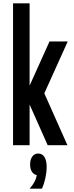

<svg xmlns="http://www.w3.org/2000/svg" viewBox="-20 -868 440 1148"><path d="M157 0V-243L265 0H383L245 -310L385 -620H276L157 -356V-848H58V0ZM231 260C247 225 259 174 259 130C259 79 241 51 210 50H208C179 50 160 76 160 115C160 134 164 150 173 162C180 171 189 177 200 179C198 191 194 204 187 217C179 233 169 247 157 260Z"/></svg>

Font: Yard Headline
Style: Regular
Weight: 400
Monospace: yes
Designer: Roman Shamin
Foundry: Evil Martians
Version: Version 1.000